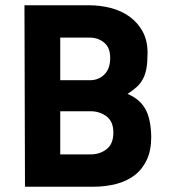

<svg xmlns="http://www.w3.org/2000/svg" viewBox="-20 -710 645 730"><path d="M318 -690Q361 -690 401.5 -679.5Q442 -669 473 -646.5Q504 -624 522.5 -590Q541 -556 541 -509Q541 -475 537 -451.5Q533 -428 523.5 -410Q514 -392 499.5 -379Q485 -366 465 -353Q512 -333 533 -295Q554 -257 555 -189Q555 -138 538 -102Q521 -66 491.5 -43.5Q462 -21 421.5 -10.5Q381 0 334 0H75L73 -690ZM209 -287V-123H325Q360 -123 385.5 -143Q411 -163 411 -206Q411 -248 385 -267.5Q359 -287 325 -287ZM209 -567V-405H322Q355 -405 377 -427Q399 -449 399 -490Q399 -529 376 -548Q353 -567 321 -567Z"/></svg>

Font: Panefresco 999wt
Style: Regular
Weight: 900
Version: Version 1.001